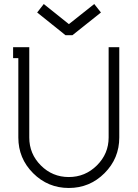

<svg xmlns="http://www.w3.org/2000/svg" viewBox="-20 -913 682 951"><path d="M320.8 -793.9H321.8L446.8 -893.1L480 -851.1L338.9 -738.8H304.2L164.1 -851.1L196.8 -893.1ZM44.9 -679.2H125V-231.9Q125 -150.9 182.4 -93.5Q239.7 -36.1 320.8 -36.1Q401.9 -36.1 460 -93.8Q518.1 -151.4 518.1 -231.9V-679.2H570.8V-231.9Q570.8 -128.4 497.6 -55.2Q424.3 18.1 320.8 18.1Q217.3 18.1 144 -55.2Q70.8 -128.4 70.8 -231.9V-625H44.9Z"/></svg>

Font: Rawengulk
Style: Demibold
Weight: 600
Version: Version 0.92